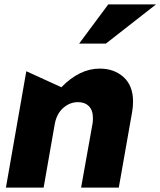

<svg xmlns="http://www.w3.org/2000/svg" viewBox="-20 -856 732 876"><path d="M587 -393Q587 -465 544 -504Q501 -543 435 -543Q343 -543 260 -458L100 -531L7 0H179L230 -291Q239 -338 269 -364Q299 -390 336 -390Q367 -390 385.5 -371.5Q404 -353 404 -317Q404 -300 402 -291L350 0H522L583 -346Q587 -369 587 -393ZM341 -657H463L692 -836H474Z"/></svg>

Font: Geom ExtraBold
Style: Bold Italic
Weight: 800
Italic angle: -10°
Version: Version 1.102